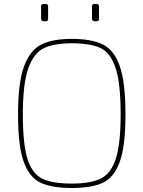

<svg xmlns="http://www.w3.org/2000/svg" viewBox="-20 -932 716 958"><path d="M70 -361Q70 -518 99.5 -599.5Q129 -681 185.5 -709.5Q242 -738 338 -738Q437 -738 493.5 -710Q550 -682 578 -601Q606 -520 606 -361Q606 -203 577.5 -124.5Q549 -46 493 -20Q437 6 338 6Q239 6 183 -20Q127 -46 98.5 -124.5Q70 -203 70 -361ZM582 -361Q582 -516 557 -592Q532 -668 482 -692Q432 -716 338 -716Q249 -716 198.5 -691.5Q148 -667 121 -590.5Q94 -514 94 -361Q94 -211 117.5 -138Q141 -65 191 -40.5Q241 -16 338 -16Q431 -16 482 -40.5Q533 -65 557.5 -139Q582 -213 582 -361ZM185 -838V-900Q185 -912 197 -912H208Q220 -912 220 -900V-838Q220 -826 208 -826H197Q192 -826 188.5 -829.5Q185 -833 185 -838ZM439 -838V-900Q439 -912 451 -912H462Q474 -912 474 -900V-838Q474 -826 462 -826H451Q446 -826 442.5 -829.5Q439 -833 439 -838Z"/></svg>

Font: Exo Thin
Style: Regular
Weight: 250
Designer: Natanael Gama
Foundry: Natanael Gama
Version: Version 1.500; ttfautohint (v1.6)